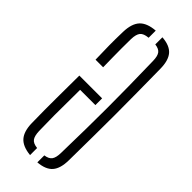

<svg xmlns="http://www.w3.org/2000/svg" viewBox="-262 -837 876 876"><g transform="rotate(45 176.0 -398.5)"><path d="M56 -104.5Q54.5 -186.5 55 -261Q55.5 -335.5 56 -411H203V-367.5H104.5Q104.5 -321 104 -281.5Q103.5 -242 103.5 -199.8Q103.5 -157.5 105 -102.5Q106 -72 116 -58Q126 -44 153.5 -41V4.5Q102.5 -0.5 79.8 -26.2Q57 -52 56 -104.5ZM200.5 4.5V-40.5Q226 -44 236 -58Q246 -72 246.5 -102.5Q248.5 -191.5 249.5 -262.5Q250.5 -333.5 250.5 -398.8Q250.5 -464 249.5 -535.2Q248.5 -606.5 246.5 -696Q246 -726 236 -739.8Q226 -753.5 200.5 -756.5V-802.5Q250.5 -799 272.8 -773.2Q295 -747.5 295.5 -693.5Q296.5 -612.5 297.2 -540.2Q298 -468 298 -399Q298 -330 297.2 -257.8Q296.5 -185.5 295.5 -104.5Q295 -51 272.8 -25.2Q250.5 0.5 200.5 4.5ZM57 -514.5Q55.5 -565.5 55 -604.2Q54.5 -643 56 -693.5Q57.5 -747 81.2 -772.8Q105 -798.5 157.5 -802.5V-756.5Q128 -754 117 -740.5Q106 -727 105 -696Q104.5 -664.5 104.5 -635Q104.5 -605.5 105 -575.8Q105.5 -546 106 -514.5Z"/></g></svg>

Font: Big Shoulders Stencil Text ExtraLight
Style: Regular
Weight: 250
Version: Version 2.001